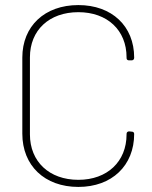

<svg xmlns="http://www.w3.org/2000/svg" viewBox="-20 -728 601 757"><path d="M289 9C421 9 509 -75 509 -200C509 -206 505 -209 499 -209L489 -210C483 -210 479 -206 479 -200V-198C479 -91 403 -19 289 -19C174 -19 98 -91 98 -198V-502C98 -609 174 -680 289 -680C403 -680 479 -609 479 -502V-499C479 -493 483 -490 489 -490H499C505 -490 509 -494 509 -500V-501C509 -625 421 -708 289 -708C156 -708 68 -625 68 -501V-201C68 -75 156 9 289 9Z"/></svg>

Font: Barlow Thin
Style: Regular
Weight: 250
Designer: Jeremy Tribby
Foundry: Tribby Type
Version: Version 1.422;hotconv 1.0.109;makeotfexe 2.5.65596